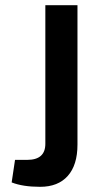

<svg xmlns="http://www.w3.org/2000/svg" viewBox="-20 -710 394 741"><path d="M279 -690V-152Q279 -73 241.5 -31Q204 11 135 11Q68 11 25 -6L38 -93H85Q155 -93 155 -155V-690Z"/></svg>

Font: Exo 2.0 Semi Bold
Style: Regular
Weight: 600
Designer: Natanael Gama
Version: Version 1.001;PS 001.001;hotconv 1.0.70;makeotf.lib2.5.58329